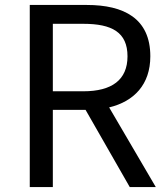

<svg xmlns="http://www.w3.org/2000/svg" viewBox="-20 -754 676 774"><path d="M100 0H193V-311H325L503 0H608L420 -321C520 -345 586 -413 586 -527C586 -680 479 -734 330 -734H100ZM193 -386V-658H316C431 -658 494 -624 494 -527C494 -432 431 -386 316 -386Z"/></svg>

Font: DAIFUKU Sans JP
Style: Regular
Weight: 400
Designer: Original font ‘Source Han Sans JP’ : Ryoko NISHIZUKA  (kana, bopomofo & ideographs); Paul D. Hunt (Latin, Greek & Cyrill
Foundry: Daifuku
Version: Version 1.001